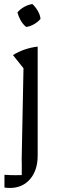

<svg xmlns="http://www.w3.org/2000/svg" viewBox="-20 -725 294 948"><path d="M29 203Q23 203 15.5 202.5Q8 202 2 201V138Q15 139 28.5 139.5Q42 140 57 140Q70 140 83 139.5Q96 139 110 138L88 154Q87 134 87.5 108.5Q88 83 87 63L96 -388L44 -453Q71 -470 102 -480.5Q133 -491 166 -495V44Q166 80 156.5 109Q147 138 128.5 159.5Q110 181 85 192Q60 203 29 203ZM109 -592Q93 -605 82 -624.5Q71 -644 66 -664Q80 -680 99.5 -691Q119 -702 140 -705Q155 -691 166.5 -671.5Q178 -652 180 -632Q168 -617 148 -605.5Q128 -594 109 -592Z"/></svg>

Font: Piazzolla 24pt
Style: Regular
Weight: 400
Designer: Juan Pablo del Peral
Foundry: Huerta Tipografica
Version: Version 2.005